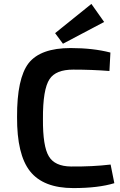

<svg xmlns="http://www.w3.org/2000/svg" viewBox="-20 -947 614 979"><path d="M301 -724 261 -778 446 -927 511 -835ZM563 -13Q482 12 354 12Q201 12 133 -74Q66 -159 67 -350Q66 -547 126 -625Q187 -702 340 -702Q455 -702 543 -679L538 -585Q450 -592 353 -592Q265 -592 233 -544Q198 -492 199 -340Q198 -201 229 -150Q259 -99 342 -98Q452 -97 544 -108Z"/></svg>

Font: Taylor Sans Upright Semi Bold
Style: Regular
Weight: 600
Italic angle: -8°
Designer: Natanael Gama
Version: Version 1.001 September 8, 2015